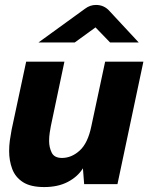

<svg xmlns="http://www.w3.org/2000/svg" viewBox="-20 -746 618 778"><path d="M159 12Q104 12 73 -8Q42 -28 29.5 -61.5Q17 -95 17 -134Q17 -156 20 -177.5Q23 -199 27 -220L86 -496H241L186 -235Q184 -225 181.5 -208.5Q179 -192 179 -175Q179 -149 189.5 -127.5Q200 -106 231 -106Q270 -106 303 -136Q336 -166 350 -234L406 -496H561L456 0H321L316 -64Q295 -30 255 -9Q215 12 159 12ZM136 -574 325 -711Q345 -726 369 -726Q402 -726 424 -701L542 -574H426L367 -635L283 -574Z"/></svg>

Font: Atkinson Hyperlegible
Style: Bold Italic
Weight: 700
Italic angle: -12°
Designer: Elliott Scott, Megan Eiswerth, Linus Boman, Theodore Petrosky
Foundry: Braille Institute
Version: Version 1.006; ttfautohint (v1.8.3)